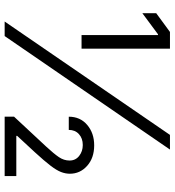

<svg xmlns="http://www.w3.org/2000/svg" viewBox="18 -786 768 845"><g transform="rotate(90 402.5 -364.0)"><path d="M194.8 -727.5V-338.4H134.8V-674.8H131.3L38.6 -606V-667L121.1 -727.5ZM75.2 0 574.2 -727.5H638.7L139.2 0ZM494.1 0V-41.5L626 -183.1Q656.7 -216.3 671.9 -238.5Q687 -260.7 687 -285.6Q687 -312 666.7 -327.9Q646.5 -343.8 618.7 -343.8Q589.4 -343.8 570.8 -326.9Q552.2 -310.1 552.2 -282.2H494.1Q494.1 -332.5 530.3 -363.3Q566.4 -394 620.1 -394Q675.8 -394 710.4 -363Q745.1 -332 745.1 -287.1Q745.1 -267.6 737.5 -248Q730 -228.5 709.5 -201.7Q689 -174.8 650.9 -133.3L578.6 -55.2V-51.3H755.4V0Z"/></g></svg>

Font: Inter 16pt Light
Style: Regular
Weight: 300
Version: Version 4.001;git-66647c0bb